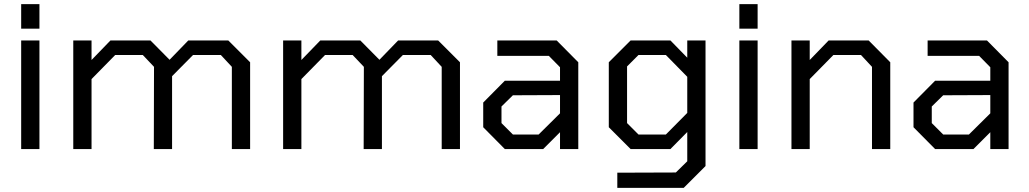

<svg xmlns="http://www.w3.org/2000/svg" viewBox="-20 -718 4956 925"><path d="M82 -580V-698H170V-580ZM82 0V-523H170V0Z M333 0V-523H421V-429L512 -523H705L797 -430L887 -523H1080L1185 -418V0H1097V-396L1044 -453H910L809 -351V0H721L722 -396L668 -453H535L421 -337V0Z M1344 0V-523H1432V-429L1523 -523H1716L1808 -430L1898 -523H2091L2196 -418V0H2108V-396L2055 -453H1921L1820 -351V0H1732L1733 -396L1679 -453H1546L1432 -337V0Z M2412 0 2308 -105V-224L2412 -329H2678V-394L2624 -449H2376V-523H2662L2766 -418V0H2678V-81L2597 0ZM2451 -70H2575L2678 -172V-260L2451 -259L2396 -205V-125Z M2954 187V114L3236 113L3291 59V-82L3210 0H3018L2913 -105V-418L3018 -523H3210L3291 -440V-523H3379V82L3274 187ZM3188 -70 3291 -174V-348L3188 -453H3056L3001 -398V-125L3056 -70Z M3542 -580V-698H3630V-580ZM3542 0V-523H3630V0Z M3793 0V-523H3881V-429L3972 -523H4165L4269 -418V0H4181V-396L4128 -453H3995L3881 -337V0Z M4485 0 4381 -105V-224L4485 -329H4751V-394L4697 -449H4449V-523H4735L4839 -418V0H4751V-81L4670 0ZM4524 -70H4648L4751 -172V-260L4524 -259L4469 -205V-125Z"/></svg>

Font: Tomorrow
Style: Regular
Weight: 400
Designer: Tony de Marco, Monica Rizzolli
Foundry: Just in Type
Version: Version 2.002